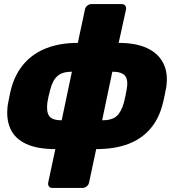

<svg xmlns="http://www.w3.org/2000/svg" viewBox="-20 -730 868 940"><path d="M236 190Q225 190 219.5 182.5Q214 175 216 164L251 0Q163 0 108 -25.5Q53 -51 31 -99.5Q9 -148 18 -216Q22 -237 26.5 -260Q31 -283 37 -304Q57 -373 100.5 -421.5Q144 -470 209.5 -495Q275 -520 361 -520L396 -684Q398 -695 407.5 -702.5Q417 -710 428 -710H576Q587 -710 593 -702.5Q599 -695 597 -684L561 -520Q645 -520 700 -494.5Q755 -469 779.5 -420.5Q804 -372 794 -304Q790 -283 785.5 -260Q781 -237 775 -216Q757 -147 715 -98.5Q673 -50 607.5 -25Q542 0 451 0L416 164Q414 175 404.5 182.5Q395 190 384 190ZM282 -141 332 -379Q285 -379 261 -357.5Q237 -336 226 -291Q222 -278 218 -259.5Q214 -241 212 -229Q206 -181 221.5 -161Q237 -141 282 -141ZM480 -141Q528 -141 551 -161.5Q574 -182 587 -229Q590 -241 594 -259.5Q598 -278 600 -291Q609 -338 592.5 -358.5Q576 -379 530 -379Z"/></svg>

Font: Rubik Light ExtraBold
Style: Italic
Weight: 800
Italic angle: -12°
Version: Version 2.104